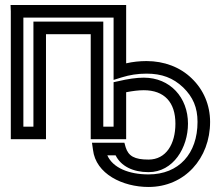

<svg xmlns="http://www.w3.org/2000/svg" viewBox="-20 -529 856 764"><path d="M678 -37C678 44 641 106 571 106C515 106 491 92 480 57L475 39H457H375H346L350 67C361 163 468 215 571 215C715 215 816 101 816 -44C816 -111 790 -172 743 -217C697 -262 633 -286 563 -286C535 -286 508 -283 482 -277V-484V-509H457H48H22L23 -484V0V25H48H138H163V0V-393H341V0V25H366H457H482V0V-162C508 -167 531 -170 552 -170C634 -170 678 -122 678 -37ZM728 -37C728 -141 657 -220 552 -220C523 -220 489 -215 451 -206L432 -202V-182V-25H391V-418V-443H366H138H113V-418V-25H73V-459H432V-245V-211L464 -221C496 -231 528 -236 563 -236C624 -236 669 -219 709 -181C748 -143 766 -101 766 -44C766 82 692 165 571 165C493 165 429 139 407 89H440C461 132 509 156 571 156C670 156 728 58 728 -37Z"/></svg>

Font: Gamestation DisplayOutline
Style: Regular
Weight: 400
Designer: Jonas Hecksher
Foundry: Jonas Hecksher, Playtypeª, e-types AS
Version: Version 1.003